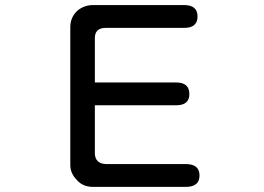

<svg xmlns="http://www.w3.org/2000/svg" viewBox="-20 -728 1040 756"><path d="M283.2 -18.6Q256.8 -44.9 256.8 -78.1V-621.1Q256.8 -660.2 285.2 -686.5Q312.5 -708 345.7 -708H705.1Q757.8 -708 757.8 -663.1Q757.8 -618.2 705.1 -618.2H396.5Q352.5 -618.2 353.5 -576.2V-403.3H673.8Q725.6 -403.3 725.6 -357.4Q725.6 -313.5 673.8 -313.5H353.5V-124Q354.5 -84 396.5 -82H711.9Q765.6 -82 765.6 -37.1Q765.6 7.8 711.9 7.8H345.7Q306.6 7.8 283.2 -18.6Z"/></svg>

Font: jf-openhuninn-1.1
Style: Regular
Weight: 400
Designer: [Kosugi Maru]
      Designed by Motoya company      

      [Varela Round]
      Joe Prince(Latin component); Avraham Co
Foundry: justfont CO.,LTD.
Version: 1.1